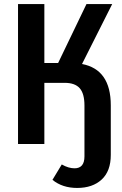

<svg xmlns="http://www.w3.org/2000/svg" viewBox="-20 -711 600 948"><path d="M385 -395Q527 -368 527 -191V54Q527 134 482 175.5Q437 217 361 217Q288 217 239 177L285 101Q318 120 348 120Q397 120 397 61V-190Q397 -249 373.5 -275.5Q350 -302 299 -302H199V0H69V-691H199V-400H267L407 -691H534Z"/></svg>

Font: Fira Sans Condensed Medium
Style: Regular
Weight: 500
Width: 3
Designer: Carrois Corporate & Edenspiekermann AG
Foundry: Carrois Corporate GbR & Edenspiekermann AG
Version: Version 4.203;PS 004.203;hotconv 1.0.88;makeotf.lib2.5.64775